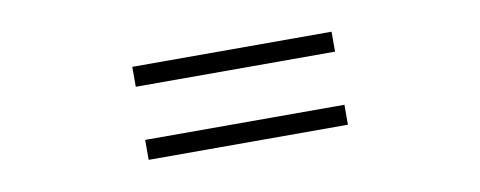

<svg xmlns="http://www.w3.org/2000/svg" viewBox="-34 -593 1068 427"><g transform="rotate(-10 500.0 -380.0)"><path d="M275 -440H725V-485H275ZM275 -275H725V-320H275Z"/></g></svg>

Font: Noto Sans CJK KR Black
Style: Regular
Weight: 900
Designer: Ryoko NISHIZUKA (kana & ideographs); Paul D. Hunt (Latin, Greek & Cyrillic); Wenlong ZHANG (bopomofo); Sandoll Communica
Foundry: Adobe Systems Incorporated
Version: Version 1.004;PS 1.004;hotconv 1.0.82;makeotf.lib2.5.63406